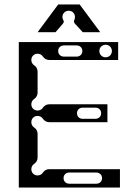

<svg xmlns="http://www.w3.org/2000/svg" viewBox="-20 -838 588 858"><path d="M64 0H516V-82H200C188 -82 178 -76 172 -67C167 -59 158 -54 148 -54C132 -54 120 -66 120 -82C120 -92 125 -101 133 -106C142 -112 148 -122 148 -134V-240C148 -252 142 -262 133 -268C125 -273 120 -282 120 -292C120 -308 132 -320 148 -320C158 -320 167 -315 172 -307C178 -298 188 -292 200 -292H460V-372H200C188 -372 178 -366 172 -357C167 -349 158 -344 148 -344C132 -344 120 -356 120 -372C120 -382 125 -391 133 -396C142 -402 148 -412 148 -424V-518C148 -530 142 -540 133 -546C125 -551 120 -560 120 -570C120 -586 132 -598 148 -598C158 -598 167 -593 172 -585C178 -576 188 -570 200 -570H508V-650H64ZM264 -42C264 -57 275 -67 290 -67H410C425 -67 436 -57 436 -42C436 -27 425 -17 410 -17H290C275 -17 264 -27 264 -42ZM324 -332C324 -347 335 -357 350 -357H406C421 -357 432 -347 432 -332C432 -317 421 -307 406 -307H350C335 -307 324 -317 324 -332ZM240 -610C240 -625 251 -635 266 -635H322C337 -635 348 -625 348 -610C348 -595 337 -585 322 -585H266C251 -585 240 -595 240 -610ZM452 -582C436 -582 424 -594 424 -610C424 -626 436 -638 452 -638C468 -638 480 -626 480 -610C480 -594 468 -582 452 -582ZM148 -694H228L260 -731C272 -745 259 -746 259 -762C259 -778 271 -790 287 -790C303 -790 315 -778 315 -762C315 -746 304 -745 316 -731L350 -694H428L336 -818H240Z"/></svg>

Font: Apfel Grotezk Brukt
Style: Regular
Weight: 300
Designer: Luigi Gorlero
Foundry: © 2023, Luigi Gorlero & Collletttivo
Version: Version 2.000;Glyphs 3.2 (3217)